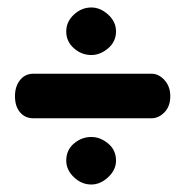

<svg xmlns="http://www.w3.org/2000/svg" viewBox="-20 -495 495 513"><path d="M69 -179Q47 -179 33.5 -195Q20 -211 20 -238Q20 -264 33.5 -281Q47 -298 69 -298H385Q404 -298 419.5 -281Q435 -264 435 -238Q435 -211 419.5 -195Q404 -179 385 -179ZM224 -2Q198 -2 177.5 -21.5Q157 -41 157 -66Q157 -94 177.5 -111.5Q198 -129 224 -129Q248 -129 269 -111.5Q290 -94 290 -66Q290 -41 269 -21.5Q248 -2 224 -2ZM224 -348Q198 -348 177.5 -366Q157 -384 157 -411Q157 -437 177.5 -456Q198 -475 224 -475Q248 -475 269 -456Q290 -437 290 -411Q290 -384 269 -366Q248 -348 224 -348Z"/></svg>

Font: Dosis ExtraLight ExtraBold
Style: Regular
Weight: 800
Version: Version 3.001; ttfautohint (v1.8.2)